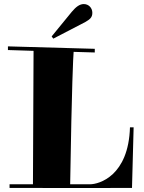

<svg xmlns="http://www.w3.org/2000/svg" viewBox="-20 -921 709 944"><path d="M27 3C411 4 414 3 629 3L637 -295H619C612 -56 467 -15 423 -15H325C333 -513 340 -640 342 -666L446 -663V-681L19 -693V-675L145 -671L142 -15H27V3ZM400 -813C422 -826 434 -835 434 -858C434 -882 416 -901 392 -901C372 -901 354 -888 333 -863L234 -742L242 -731Z"/></svg>

Font: Purple Purse
Style: Regular
Weight: 400
Designer: Astigmatic (AOETI)
Foundry: Astigmatic (AOETI)
Version: Version 1.000